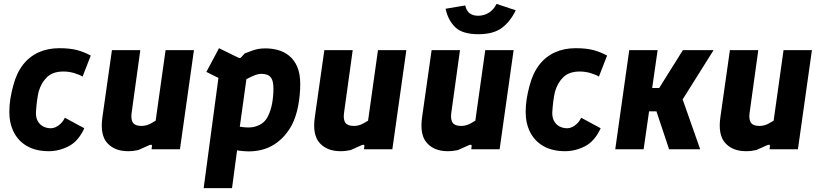

<svg xmlns="http://www.w3.org/2000/svg" viewBox="-20 -768 4232 988"><path d="M231 10Q166 10 120.5 -15.5Q75 -41 51.5 -87Q28 -133 28 -192Q28 -227 33.5 -260.5Q39 -294 48 -327Q65 -392 98 -434.5Q131 -477 178.5 -498.5Q226 -520 285 -520Q341 -520 377.5 -510Q414 -500 447 -482L405 -374Q386 -385 360 -392.5Q334 -400 306 -400Q253 -400 223 -372Q193 -344 179 -297Q174 -275 170.5 -249Q167 -223 165 -191Q164 -164 174 -145.5Q184 -127 202 -117.5Q220 -108 242 -108Q254 -108 267 -114Q280 -120 292.5 -132Q305 -144 314 -162L414 -108Q383 -41 333.5 -15.5Q284 10 231 10Z M639 10Q570 10 532 -32Q494 -74 507 -165L556 -510H702L657 -185Q653 -152 664.5 -136Q676 -120 708 -120Q720 -120 732 -123Q744 -126 756 -132.5Q768 -139 781 -147L832 -510H978L906 0H760L762 -16Q763 -22 758.5 -23Q754 -24 748 -21Q734 -15 720 -8.5Q706 -2 692 4Q679 7 666 8.5Q653 10 639 10Z M1028 200 1104 -367 1042 -398 1107 -520 1207 -471Q1217 -467 1221 -473L1239 -493Q1264 -503 1280.5 -508.5Q1297 -514 1311.5 -516.5Q1326 -519 1346 -519Q1379 -519 1410.5 -510.5Q1442 -502 1468 -481Q1494 -460 1509.5 -424.5Q1525 -389 1525 -335Q1525 -280 1514.5 -224Q1504 -168 1481 -123Q1444 -57 1388.5 -23Q1333 11 1259 11Q1248 11 1236 10Q1224 9 1207 7L1200 5L1174 200ZM1259 -112Q1290 -112 1317 -126Q1344 -140 1358 -168Q1374 -200 1380.5 -237Q1387 -274 1387 -312Q1387 -343 1379.5 -359.5Q1372 -376 1357.5 -382Q1343 -388 1323 -388Q1310 -388 1294 -382Q1278 -376 1248 -361L1214 -116Q1238 -112 1259 -112Z M1732 10Q1663 10 1625 -32Q1587 -74 1600 -165L1649 -510H1795L1750 -185Q1746 -152 1757.5 -136Q1769 -120 1801 -120Q1813 -120 1825 -123Q1837 -126 1849 -132.5Q1861 -139 1874 -147L1925 -510H2071L1999 0H1853L1855 -16Q1856 -22 1851.5 -23Q1847 -24 1841 -21Q1827 -15 1813 -8.5Q1799 -2 1785 4Q1772 7 1759 8.5Q1746 10 1732 10Z M2284 10Q2215 10 2177 -32Q2139 -74 2152 -165L2201 -510H2347L2302 -185Q2298 -152 2309.5 -136Q2321 -120 2353 -120Q2365 -120 2377 -123Q2389 -126 2401 -132.5Q2413 -139 2426 -147L2477 -510H2623L2551 0H2405L2407 -16Q2408 -22 2403.5 -23Q2399 -24 2393 -21Q2379 -15 2365 -8.5Q2351 -2 2337 4Q2324 7 2311 8.5Q2298 10 2284 10ZM2442 -592Q2359 -592 2322 -628.5Q2285 -665 2273 -723L2374 -740Q2380 -712 2397 -699.5Q2414 -687 2440 -687Q2472 -687 2497 -703.5Q2522 -720 2535 -748L2634 -715Q2606 -657 2562.5 -624.5Q2519 -592 2442 -592Z M2888 10Q2823 10 2777.5 -15.5Q2732 -41 2708.5 -87Q2685 -133 2685 -192Q2685 -227 2690.5 -260.5Q2696 -294 2705 -327Q2722 -392 2755 -434.5Q2788 -477 2835.5 -498.5Q2883 -520 2942 -520Q2998 -520 3034.5 -510Q3071 -500 3104 -482L3062 -374Q3043 -385 3017 -392.5Q2991 -400 2963 -400Q2910 -400 2880 -372Q2850 -344 2836 -297Q2831 -275 2827.5 -249Q2824 -223 2822 -191Q2821 -164 2831 -145.5Q2841 -127 2859 -117.5Q2877 -108 2899 -108Q2911 -108 2924 -114Q2937 -120 2949.5 -132Q2962 -144 2971 -162L3071 -108Q3040 -41 2990.5 -15.5Q2941 10 2888 10Z M3146 0 3218 -510H3364L3336 -315H3372L3494 -510H3652L3480 -236L3481 -290L3583 0H3423L3358 -195H3320L3292 0Z M3819 10Q3750 10 3712 -32Q3674 -74 3687 -165L3736 -510H3882L3837 -185Q3833 -152 3844.5 -136Q3856 -120 3888 -120Q3900 -120 3912 -123Q3924 -126 3936 -132.5Q3948 -139 3961 -147L4012 -510H4158L4086 0H3940L3942 -16Q3943 -22 3938.5 -23Q3934 -24 3928 -21Q3914 -15 3900 -8.5Q3886 -2 3872 4Q3859 7 3846 8.5Q3833 10 3819 10Z"/></svg>

Font: Finlandica
Style: Italic
Weight: 400
Italic angle: -8°
Designer: Niklas Ekholm, Juho Hiilivirta, Jaakko Suomalainen
Foundry: Helsinki Type Studio
Version: Version 1.064